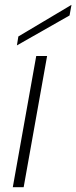

<svg xmlns="http://www.w3.org/2000/svg" viewBox="-20 -775 316 795"><path d="M33 0 130 -543H175L78 0ZM56 -624 276 -755 268 -711 50 -587Z"/></svg>

Font: Poppins ExtraLight
Style: Italic
Weight: 275
Italic angle: -10°
Designer: Ninad Kale (Devanagari), Jonny Pinhorn (Latin)
Foundry: Indian Type Foundry
Version: Version 3.200;PS 1.000;hotconv 16.6.54;makeotf.lib2.5.65590